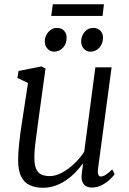

<svg xmlns="http://www.w3.org/2000/svg" viewBox="-20 -875 610 905"><path d="M182.5 10Q147 10 120.8 -2Q94.5 -14 80 -42.2Q65.5 -70.5 65.5 -120Q65.5 -137 66.8 -158.2Q68 -179.5 70.8 -203.5Q73.5 -227.5 76.5 -251Q79.5 -274.5 83 -294.5L112 -484L62 -507.5L67.5 -540.5L175.5 -562L194.5 -552L158.5 -290.5Q156 -269.5 153.2 -249Q150.5 -228.5 147.8 -208.8Q145 -189 143.5 -170Q142 -151 142 -132.5Q142 -97 150.8 -78Q159.5 -59 176 -52Q192.5 -45 214.5 -45Q243 -45 273.5 -61.8Q304 -78.5 331.2 -104.8Q358.5 -131 377 -160L429.5 -557.5H506L442 -79Q439.5 -61 443.5 -52Q447.5 -43 455 -43Q465 -43 478 -51Q491 -59 509 -76.5L520.5 -54.5Q516.5 -47.5 501 -32Q485.5 -16.5 462.8 -3.8Q440 9 413 9Q385.5 9 373.2 -9Q361 -27 365.5 -56Q365.5 -57.5 366 -62.8Q366.5 -68 367.8 -75Q369 -82 369.8 -89.2Q370.5 -96.5 371 -102.5L370 -103.5Q354 -82 334.2 -61.5Q314.5 -41 290.8 -25Q267 -9 240 0.5Q213 10 182.5 10ZM234.5 -631.5Q216.5 -631.5 203.5 -645.8Q190.5 -660 191 -681Q192 -707 208.8 -725.2Q225.5 -743.5 248 -743.5Q270 -743.5 282.2 -730Q294.5 -716.5 294 -696.5Q294 -668.5 276.8 -650Q259.5 -631.5 234.5 -631.5ZM405.5 -631.5Q387.5 -631.5 374.8 -645.8Q362 -660 362.5 -681Q363.5 -707 379.5 -725.2Q395.5 -743.5 419 -743.5Q441 -743.5 453.5 -730Q466 -716.5 465.5 -696.5Q465 -668.5 448 -650Q431 -631.5 405.5 -631.5ZM229 -855H470L463.5 -800H221.5Z"/></svg>

Font: Merriweather 28pt Light
Style: Italic
Weight: 300
Italic angle: -7.8°
Version: Version 2.101